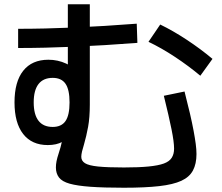

<svg xmlns="http://www.w3.org/2000/svg" viewBox="-20 -825 1040 900"><path d="M561 55Q466 55 404 50.5Q342 46 306.5 36Q271 26 256.5 7Q242 -12 242 -40Q242 -54 245 -69.5Q248 -85 255 -106Q265 -136 270 -160.5Q275 -185 276 -206L316 -204Q301 -176 273 -160.5Q245 -145 204 -145Q129 -145 88.5 -197Q48 -249 48 -345Q48 -442 89 -493.5Q130 -545 207 -545Q251 -545 290 -527Q329 -509 363 -474L298 -455V-805H401V-335Q401 -274 393 -230.5Q385 -187 374 -149Q368 -130 364.5 -115Q361 -100 361 -90Q361 -71 378.5 -60Q396 -49 439.5 -44.5Q483 -40 561 -40Q630 -40 676 -44.5Q722 -49 748 -58.5Q774 -68 785 -85.5Q796 -103 796 -128Q796 -144 793 -166.5Q790 -189 784 -219Q778 -249 769 -288Q760 -327 748 -376L845 -396Q860 -338 870.5 -292.5Q881 -247 887.5 -212Q894 -177 897.5 -150.5Q901 -124 901 -103Q901 -57 884.5 -26Q868 5 830 22.5Q792 40 726 47.5Q660 55 561 55ZM227 -230Q268 -230 287 -257.5Q306 -285 306 -345Q306 -405 287 -432.5Q268 -460 227 -460Q183 -460 160.5 -431Q138 -402 138 -345Q138 -288 160.5 -259Q183 -230 227 -230ZM919 -470Q864 -516 800.5 -558Q737 -600 676 -629L731 -710Q791 -681 855.5 -638.5Q920 -596 976 -549ZM65 -690Q188 -690 327 -696Q466 -702 621 -714L624 -624Q467 -612 327.5 -606Q188 -600 65 -600Z"/></svg>

Font: M PLUS 2 Thin Medium
Style: Regular
Weight: 500
Version: Version 1.001